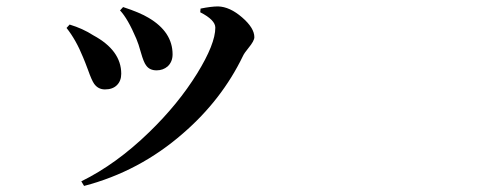

<svg xmlns="http://www.w3.org/2000/svg" viewBox="-20 -538 1540 610"><path d="M247.1 52.7 238.3 38.1Q349.6 -16.6 454.1 -118.2Q545.9 -207 606.4 -304.7Q664.1 -398.4 664.1 -450.2Q664.1 -474.6 616.2 -499L617.2 -510.7Q651.4 -517.6 672.9 -517.6Q710 -516.6 749 -482.9Q788.1 -449.2 788.1 -419.9Q788.1 -408.2 769.5 -385.7Q755.9 -369.1 752 -360.4Q684.6 -220.7 561.5 -114.3Q422.9 6.8 247.1 52.7ZM313.5 -253.9Q292 -253.9 279.3 -271.5Q271.5 -282.2 259.8 -315.4Q250 -341.8 244.1 -355.5Q221.7 -411.1 191.4 -449.2L201.2 -460Q243.2 -447.3 276.4 -425.8Q365.2 -377.9 365.2 -303.7Q365.2 -281.2 351.6 -267.6Q337.9 -253.9 313.5 -253.9ZM477.5 -314.5Q455.1 -314.5 444.3 -330.1Q436.5 -339.8 427.7 -371.1Q419.9 -399.4 413.1 -415Q385.7 -479.5 361.3 -504.9L371.1 -515.6Q424.8 -498 452.1 -481.4Q528.3 -436.5 528.3 -365.2Q528.3 -341.8 512.7 -327.1Q498 -314.5 477.5 -314.5Z"/></svg>

Font: Bpmf GenYo Min B
Style: B
Weight: 700
Foundry: But Ko
Version: Version 1.320